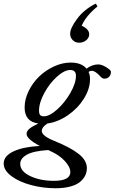

<svg xmlns="http://www.w3.org/2000/svg" viewBox="-87 -799 625 1048"><path d="M345.2 -565.9Q323.2 -565.9 309.6 -580.3Q295.9 -594.7 295.9 -614.7Q295.9 -644.5 332 -693.4Q350.6 -720.2 379.9 -743.9Q409.2 -767.6 436.5 -779.3L444.8 -763.7Q380.9 -710.9 358.9 -658.7Q399.9 -639.6 399.9 -612.3Q399.9 -593.3 383.8 -579.6Q367.7 -565.9 345.2 -565.9ZM216.8 228.5Q148.4 228.5 83.5 211.4Q18.6 194.3 -24.2 162.6Q-66.9 130.9 -66.9 93.8Q-66.9 52.7 -13.9 27.6Q39.1 2.4 130.4 -2.4Q58.1 -40.5 58.1 -67.9Q58.1 -83 72.8 -95.7Q87.4 -108.4 122.1 -125Q47.4 -134.8 47.4 -212.4Q47.4 -256.8 69.3 -302Q91.3 -347.2 126.5 -381.1Q161.6 -415 207.5 -436.3Q253.4 -457.5 298.8 -457.5Q357.9 -457.5 385.3 -424.3Q416.5 -447.3 448.7 -447.3Q476.1 -447.3 510.7 -419.4Q513.2 -417.5 515.9 -413.8Q518.6 -410.2 518.6 -408.7Q518.6 -391.1 509 -380.4Q499.5 -369.6 482.4 -369.6Q472.7 -369.6 463.4 -378.9Q433.6 -412.6 414.6 -412.6Q404.3 -412.6 396.5 -406.2Q404.8 -388.7 404.3 -366.7Q404.3 -313.5 370.6 -260Q336.9 -206.5 283 -169.7Q229 -132.8 171.9 -125Q141.1 -105 141.1 -84Q141.1 -57.1 210.9 -29.3Q299.8 6.8 343.5 42Q387.2 77.1 387.2 119.1Q387.2 140.6 377.9 159.4Q368.7 178.2 349.6 194.1Q330.6 210 296.4 219.2Q262.2 228.5 216.8 228.5ZM152.8 -164.1Q183.6 -164.1 225.3 -201.7Q267.1 -239.3 297.4 -292.2Q327.6 -345.2 327.6 -385.3Q327.6 -417 296.4 -417Q264.6 -417 224.1 -380.6Q183.6 -344.2 154.8 -291.3Q126 -238.3 126 -194.8Q126 -177.7 132.3 -170.9Q138.7 -164.1 152.8 -164.1ZM23.4 95.7Q23.4 136.2 77.9 162.1Q132.3 188 207 188Q296.9 188 296.9 140.1Q296.9 112.3 266.6 79.6Q236.3 46.9 186.5 24.9Q185.1 23.9 181.6 22.5Q178.2 21 176.3 20Q96.2 24.9 59.8 45.2Q23.4 65.4 23.4 95.7Z"/></svg>

Font: Elstob 8pt Medium
Style: Italic
Weight: 500
Italic angle: -20°
Designer: Peter S. Baker
Version: Version 1.015